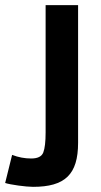

<svg xmlns="http://www.w3.org/2000/svg" viewBox="-99 -532 393 745"><path d="M204 22V-512H78V-18C78 18 75 43.8 69 59.5C63 75.2 47.3 83 22 83C-3.3 83 -28 78.3 -52 69L-79 178C-59 184.7 2 193 29 193C152.8 193 204 145.5 204 22Z"/></svg>

Font: Fog Sans
Style: Bold
Weight: 700
Foundry: Intel Corporation
Version: Version 1.00